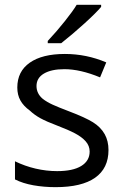

<svg xmlns="http://www.w3.org/2000/svg" viewBox="-20 -771 516 801"><path d="M42.5 -22.5V-98.1Q83.5 -78.1 128.4 -67.6Q173.3 -57.1 218.3 -57.1Q284.2 -57.1 319.1 -78.6Q354 -100.1 354 -138.7Q354 -162.6 337.6 -181.2Q321.3 -199.7 293 -214.6Q264.6 -229.5 219.7 -246.6Q174.3 -263.7 148.9 -277.6Q123.5 -291.5 104.5 -309.6Q78.1 -328.6 65.2 -351.8Q52.2 -375 52.2 -405.8Q52.2 -473.1 104.2 -509.5Q156.2 -545.9 250.5 -545.9Q340.8 -545.9 423.3 -510.7L397.5 -448.2Q314.9 -482.4 248.5 -482.4Q194.3 -482.4 163.3 -464.1Q132.3 -445.8 132.3 -412.1Q132.3 -380.4 158.7 -358.4Q175.8 -345.2 200 -334.2Q224.1 -323.2 269 -306.2Q335 -281.2 367.7 -261Q400.4 -240.7 417 -210.9Q432.6 -182.6 432.6 -145Q432.6 -68.8 376.7 -29.5Q320.8 9.8 211.9 9.8Q163.6 9.8 119.4 2Q75.2 -5.9 42.5 -22.5ZM299.8 -751H401.9V-742.2Q379.9 -716.3 332.3 -673.1Q284.7 -629.9 235.4 -590.8H179.2V-600.1Q216.3 -639.6 250.7 -682.9Q285.2 -726.1 299.8 -751Z"/></svg>

Font: Viking Open Sans
Style: Regular
Weight: 400
Foundry: Ascender Corporation
Version: Version 2.001